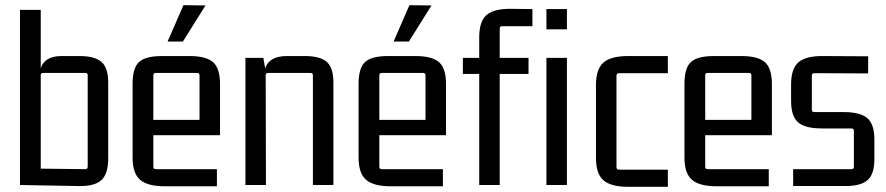

<svg xmlns="http://www.w3.org/2000/svg" viewBox="-20 -713 3413 740"><path d="M279 4 57 0V-675H137V-450Q152 -497 218 -497H286Q345 -497 371 -474.5Q397 -452 397 -395V-102Q397 -42 370 -18Q343 6 279 4ZM137 -423V-63L309 -61Q318 -61 318 -71V-423Q318 -432 309 -432H146Q137 -432 137 -423Z M626 -553 687 -693 772 -692 685 -553ZM816 5H616Q549 5 520 -20Q491 -45 491 -106V-389Q491 -451 516 -474Q541 -497 605 -497H710Q774 -497 801 -473.5Q828 -450 828 -389V-192H571V-70Q571 -61 581 -61H816ZM581 -432Q571 -432 571 -423V-251H749V-423Q749 -432 739 -432Z M1086 -497H1155Q1214 -497 1239.5 -474.5Q1265 -452 1265 -395V0H1186V-423Q1186 -432 1177 -432H1014Q1004 -432 1004 -423L1005 0H926V-490H995L1002 -450Q1018 -497 1086 -497Z M1497 -553 1558 -693 1643 -692 1556 -553ZM1687 5H1487Q1420 5 1391 -20Q1362 -45 1362 -106V-389Q1362 -451 1387 -474Q1412 -497 1476 -497H1581Q1645 -497 1672 -473.5Q1699 -450 1699 -389V-192H1442V-70Q1442 -61 1452 -61H1687ZM1452 -432Q1442 -432 1442 -423V-251H1620V-423Q1620 -432 1610 -432Z M1906 0H1827V-428H1764V-490H1827V-569Q1827 -630 1854.5 -654.5Q1882 -679 1946 -679L2032 -678V-612H1915Q1906 -612 1906 -603V-490H2017V-428H1906ZM2165 -600H2086V-678H2165ZM2165 0H2086V-490H2165Z M2554 7H2401Q2335 7 2306 -18Q2277 -43 2277 -104V-386Q2277 -447 2306 -472Q2335 -497 2401 -497H2554V-431H2366Q2356 -431 2356 -421V-69Q2356 -59 2366 -59H2554Z M2943 5H2743Q2676 5 2647 -20Q2618 -45 2618 -106V-389Q2618 -451 2643 -474Q2668 -497 2732 -497H2837Q2901 -497 2928 -473.5Q2955 -450 2955 -389V-192H2698V-70Q2698 -61 2708 -61H2943ZM2708 -432Q2698 -432 2698 -423V-251H2876V-423Q2876 -432 2866 -432Z M3239 4H3037V-61H3262Q3271 -61 3271 -70V-209Q3271 -218 3262 -218H3147Q3083 -218 3056 -241.5Q3029 -265 3029 -324V-388Q3029 -448 3057 -472.5Q3085 -497 3149 -497L3326 -496V-430L3119 -431Q3109 -431 3109 -421V-290Q3109 -281 3119 -281H3232Q3296 -281 3323 -257.5Q3350 -234 3350 -175V-99Q3350 -42 3324 -19Q3298 4 3239 4Z"/></svg>

Font: Gemunu Libre
Style: Regular
Weight: 400
Designer: Puspanada Ekanayake, Sola Matas, Pathum Egodawatta, Kosala Senevirathne
Foundry: mooniak
Version: Version 1.100